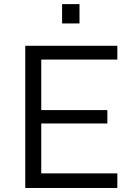

<svg xmlns="http://www.w3.org/2000/svg" viewBox="-20 -934 660 954"><path d="M563 0H105.5V-706.5H563V-638H185V-387H513.5V-320.5H185V-72.5H563ZM375 -817.5H288.5V-913.5H375Z"/></svg>

Font: Acari Sans
Style: Regular
Weight: 400
Designer: Alfredo Marco Pradil and Stefan Peev (font) & Cristiano Sobral (main changes)
Foundry: Alfredo Marco Pradil and Stefan Peev (font) & Cristiano Sobral (main changes)
Version: Version 1.063; ttfautohint (v1.8.3)